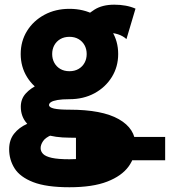

<svg xmlns="http://www.w3.org/2000/svg" viewBox="-20 -557 712 804"><path d="M320.8 -469 355.7 -371.3Q362.5 -395.5 376.7 -407.8Q390.9 -420.2 424.8 -420.2Q452.9 -420.2 473.9 -413.5Q494.9 -406.7 509.5 -393.3L547.4 -520.8Q528.1 -529.3 506 -533.3Q483.9 -537.4 458.5 -537.4Q408.2 -537.4 375.5 -516.6Q342.8 -495.8 320.8 -469ZM270.8 -229.5Q242.7 -229.5 207.8 -223.1Q172.9 -216.8 140.7 -202.6Q108.6 -188.5 87.9 -165.6Q67.1 -142.8 67.1 -109.9Q67.1 -68.4 93.3 -39.4Q119.4 -10.5 165.3 4.5Q211.2 19.5 270.8 19.5V-97.7Q227.3 -97.7 206.3 -102.4Q185.3 -107.2 185.3 -117.2Q185.3 -124 193.7 -129.5Q202.1 -135 221.1 -138.3Q240 -141.6 270.8 -141.6ZM547.4 51.3Q547.4 -18.3 477.4 -58Q407.5 -97.7 270.8 -97.7V19.5Q302.2 19.5 328.7 21.5Q355.2 23.4 374.6 27.7Q394 32 404.8 39.1Q415.5 46.1 415.5 56.2Q415.5 68.8 406.5 78.9Q397.5 88.9 379.2 95.8Q360.8 102.8 333.7 106.3Q306.6 109.9 270.8 109.9Q222.9 109.9 196.8 104Q170.7 98.1 160.4 87.5Q150.1 76.9 150.1 63.2Q150.1 49.3 160.2 34.2Q170.2 19 196.2 8.3Q222.2 -2.4 270.8 -2.4V-68.4Q221.2 -68.4 175.8 -61.5Q130.4 -54.7 94.8 -38.9Q59.3 -23.2 38.8 3.1Q18.3 29.3 18.3 67.9Q18.3 111.8 41.1 148.1Q64 184.3 119 205.7Q174.1 227.1 270.8 227.1Q367.9 227.1 428.8 203.5Q489.7 179.9 518.6 140Q547.4 100.1 547.4 51.3ZM198.5 -330.8Q198.5 -351.3 207.4 -367.6Q216.3 -383.8 232.5 -393.3Q248.8 -402.8 270.8 -402.8Q292.7 -402.8 309 -393.3Q325.2 -383.8 334.1 -367.6Q343 -351.3 343 -330.8Q343 -310.3 334.1 -294.1Q325.2 -277.8 309 -268.3Q292.7 -258.8 270.8 -258.8Q248.8 -258.8 232.5 -268.3Q216.3 -277.8 207.4 -294.1Q198.5 -310.3 198.5 -330.8ZM66.7 -330.8Q66.7 -277.6 93.1 -234.6Q119.6 -191.7 165.9 -166.6Q212.2 -141.6 270.8 -141.6Q329.8 -141.6 375.9 -166.6Q421.9 -191.7 448.4 -234.6Q474.9 -277.6 474.9 -330.8Q474.9 -384.5 448.4 -427.2Q421.9 -470 375.9 -495Q329.8 -520 270.8 -520Q212.2 -520 165.9 -495Q119.6 -470 93.1 -427.2Q66.7 -384.5 66.7 -330.8ZM671.6 114V16.4H298.1Q298.1 27.6 298.1 46.4Q298.1 65.2 298.1 84Q298.1 102.8 298.1 114Z"/></svg>

Font: Giphurs
Style: Regular
Weight: 400
Version: Version 2.010